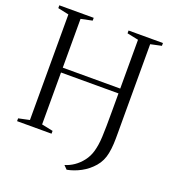

<svg xmlns="http://www.w3.org/2000/svg" viewBox="-161 -863 1036 1157"><g transform="rotate(20 357.5 -285.0)"><path d="M399.5 173 377.5 150.5Q407 142.5 435.5 123Q464 103.5 486.2 74.5Q508.5 45.5 519 9Q525 -12.5 528.5 -35.2Q532 -58 533.5 -87.5Q535 -117 535.5 -157Q536 -197 536 -253V-366H167.5V-33L240 -18V0H19V-18L89.5 -33V-710L19.5 -725V-743H240V-725L167.5 -710V-397H536V-710L463.5 -725V-743H684V-725L614 -710V-238Q614 -182.5 614.2 -142.8Q614.5 -103 613 -71.5Q611.5 -40 605.5 -9Q595.5 43 563 80.8Q530.5 118.5 487 141.8Q443.5 165 399.5 173Z"/></g></svg>

Font: Merriweather 144pt Light
Style: Regular
Weight: 300
Version: Version 2.100